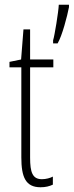

<svg xmlns="http://www.w3.org/2000/svg" viewBox="-20 -780 311 810"><path d="M271 -750V-760H228C227 -732 210 -627 204 -610V-597H223C242 -628 264 -713 271 -750ZM157 -24C117 -24 107 -53 107 -115V-496H205V-529H107V-656H79L69 -529L20 -519V-496H70V-116C70 -33 88 10 151 10C172 10 188 6 203 -1V-35C192 -29 174 -24 157 -24Z"/></svg>

Font: Noto Sans ExtraCondensed ExtraLight
Style: Regular
Weight: 200
Width: 2
Designer: Monotype Design Team
Foundry: Monotype Imaging Inc.
Version: Version 2.013